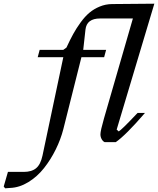

<svg xmlns="http://www.w3.org/2000/svg" viewBox="-170 -770 856 1040"><path d="M34.2 -460 44.9 -500H172.9L189.9 -512.2Q209.5 -554.7 226.8 -586.2Q244.1 -617.7 267.3 -649.4Q290.5 -681.2 314.7 -701.4Q338.9 -721.7 370.4 -734.6Q401.9 -747.6 437 -748L666 -750L461.9 -67.9L473.1 -58.1Q488.8 -66.9 564.9 -147.5Q571.8 -154.8 575.2 -158.2H615.2Q511.7 -38.1 457 0H397Q387.2 -4.4 380.6 -16.4Q374 -28.3 374 -42Q374 -61.5 393.1 -127.9L549.8 -669.9H372.1Q299.8 -669.9 293 -609.9L280.8 -500H404.8L394 -460H271L172.9 -69.8Q158.7 -14.6 131.8 39.8Q105 94.2 68.4 140.6Q31.7 187 -16.6 216.6Q-64.9 246.1 -115.2 248L-142.1 250L-149.9 240.2L-127 161.1H-41Q1.5 161.1 25.6 141.1Q49.8 121.1 60.1 73.2L172.9 -460Z"/></svg>

Font: Happy Times at the IKOB New Game Plus Edition
Style: Italic
Weight: 400
Italic angle: -16°
Designer: Lucas Le Bihan
Foundry: Lucas Le Bihan
Version: Version 1.000;PS 1.0;hotconv 1.0.88;makeotf.lib2.5.647800